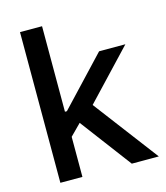

<svg xmlns="http://www.w3.org/2000/svg" viewBox="-109 -811 774 895"><g transform="rotate(-15 278.0 -363.5)"><path d="M71.3 0V-727.1H177.7V-314.5H187L404.3 -545.4H531.2L310.5 -311.5L546.4 0H416L230.5 -246.6L177.7 -193.4V0Z"/></g></svg>

Font: Karasuma Gothic
Style: Regular
Weight: 500
Designer: Rasmus Andersson / Ryoko Nishizuka
Foundry: Genbu
Version: Version 1.00